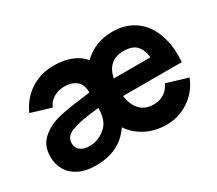

<svg xmlns="http://www.w3.org/2000/svg" viewBox="-107 -778 1149 1015"><g transform="rotate(-30 467.0 -270.0)"><path d="M533.5 -232Q541 -175 571.2 -143.5Q601.5 -112 653 -112Q689 -112 716.5 -129.5Q744 -147 758.5 -180L887 -141Q868.5 -93 833.5 -57.8Q798.5 -22.5 753.5 -3.8Q708.5 15 660.5 15Q591 15 535.5 -13Q480 -41 445 -92Q406.5 -36 352.8 -10.5Q299 15 227 15Q168 15 125.8 -5.5Q83.5 -26 61.8 -62.2Q40 -98.5 40 -145Q40 -211 80.8 -248.8Q121.5 -286.5 174.8 -301.5Q228 -316.5 296 -325L388.5 -337Q389 -386.5 361.2 -408.8Q333.5 -431 290 -431Q253 -431 223.8 -414.2Q194.5 -397.5 181 -365L59 -402Q78 -445 110.8 -479.5Q143.5 -514 190 -534.5Q236.5 -555 294 -555Q355 -555 400.8 -537Q446.5 -519 475.5 -485Q509.5 -519 554.5 -537Q599.5 -555 653 -555Q729 -555 783.2 -519.2Q837.5 -483.5 865.5 -419.5Q893.5 -355.5 893.5 -271Q893.5 -251.5 892 -232ZM537 -337H761.5Q755 -387.5 730.2 -412.2Q705.5 -437 653 -437Q558.5 -437 537 -337ZM370 -156Q388.5 -189 389.5 -243L324 -235Q263.5 -228 218.2 -210Q173 -192 173 -150Q173 -124 193.2 -107.5Q213.5 -91 249 -91Q288 -91 321.2 -110.5Q354.5 -130 370 -156Z"/></g></svg>

Font: Hauora ExtraBold
Style: Regular
Weight: 800
Designer: Wayne Shih
Foundry: WCYS
Version: Version 1.001